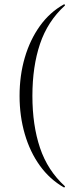

<svg xmlns="http://www.w3.org/2000/svg" viewBox="-20 -745 349 883"><path d="M70 -304Q70 -398 94 -480Q118 -562 163.5 -625.5Q209 -689 274 -725Q276 -726 278 -723.5Q280 -721 278 -719Q199 -647 164 -543Q129 -439 129 -304Q129 -169 164 -65Q199 39 278 111Q280 112 278 115Q276 118 274 117Q209 80 163.5 17Q118 -46 94 -128.5Q70 -211 70 -304Z"/></svg>

Font: Cormorant Infant Light Light
Style: Regular
Weight: 300
Version: Version 4.001